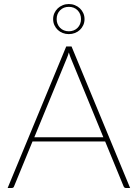

<svg xmlns="http://www.w3.org/2000/svg" viewBox="-20 -934 684 954"><path d="M493.5 -252 332.5 -643.5Q327 -657 322 -673.5Q317.5 -657 311.5 -643.5L150.5 -252ZM626.5 0H605Q597.5 0 594 -8.5L502.5 -231H141.5L50 -8.5Q47.5 0 38.5 0H18L309 -703H335.5ZM244 -839Q244 -855 250.2 -868.8Q256.5 -882.5 267 -892.5Q277.5 -902.5 291.8 -908.2Q306 -914 322 -914Q338 -914 352.2 -908.2Q366.5 -902.5 377 -892.5Q387.5 -882.5 393.8 -868.8Q400 -855 400 -839Q400 -823 393.8 -809.2Q387.5 -795.5 377 -785.5Q366.5 -775.5 352.2 -770Q338 -764.5 322 -764.5Q306 -764.5 291.8 -770Q277.5 -775.5 267 -785.5Q256.5 -795.5 250.2 -809.2Q244 -823 244 -839ZM261.5 -839Q261.5 -826 266 -815Q270.5 -804 278.5 -795.8Q286.5 -787.5 297.8 -783Q309 -778.5 322 -778.5Q335 -778.5 346.2 -783Q357.5 -787.5 365.5 -795.8Q373.5 -804 378 -815Q382.5 -826 382.5 -839Q382.5 -865.5 365.5 -882.8Q348.5 -900 322 -900Q295.5 -900 278.5 -882.8Q261.5 -865.5 261.5 -839Z"/></svg>

Font: Lato ExtraLight
Style: Regular
Weight: 275
Designer: Lukasz Dziedzic with Adam Twardoch and Botio Nikoltchev
Foundry: tyPoland Lukasz Dziedzic
Version: Version 2.015; 2015-08-06; http://www.latofonts.com/